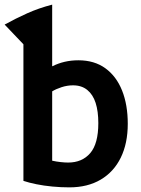

<svg xmlns="http://www.w3.org/2000/svg" viewBox="-28 -796 608 828"><path d="M271 12Q235 12 198 8.5Q161 5 129 -1.5Q97 -8 73 -16V-605L-8 -690Q39 -716 89 -738.5Q139 -761 197 -776V-510Q223 -523 251 -529.5Q279 -536 310 -536Q379 -536 426.5 -501.5Q474 -467 498.5 -405.5Q523 -344 523 -262Q523 -178 493 -116.5Q463 -55 406.5 -21.5Q350 12 271 12ZM266 -95Q326 -95 361 -135.5Q396 -176 396 -265Q396 -316 384.5 -352Q373 -388 348.5 -408Q324 -428 287 -428Q262 -428 237.5 -420Q213 -412 197 -402V-103Q215 -99 233.5 -97Q252 -95 266 -95Z"/></svg>

Font: Ubuntu Sans Mono SemiBold
Style: Regular
Weight: 600
Monospace: yes
Designer: Dalton Maag Ltd
Foundry: Dalton Maag Ltd
Version: Version 1.006